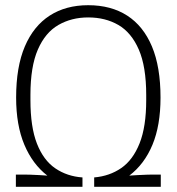

<svg xmlns="http://www.w3.org/2000/svg" viewBox="-20 -718 679 738"><path d="M41 0V-47H73Q82 -47 97.5 -46.5Q113 -46 131 -45Q149 -44 162 -43Q105 -87 73.5 -162Q42 -237 42 -343Q42 -461 75.5 -539.5Q109 -618 171 -658Q233 -698 319 -698Q407 -698 469 -658Q531 -618 564 -539.5Q597 -461 597 -343Q597 -236 566 -161.5Q535 -87 477 -43Q491 -44 509.5 -45Q528 -46 544 -46.5Q560 -47 566 -47H598V0H342V-36Q401 -41 446 -72Q491 -103 516.5 -167Q542 -231 542 -333V-353Q542 -462 513.5 -527.5Q485 -593 435 -622Q385 -651 319 -651Q255 -651 204.5 -622Q154 -593 125.5 -527.5Q97 -462 97 -353V-333Q97 -230 122 -166Q147 -102 192.5 -71Q238 -40 297 -36V0Z"/></svg>

Font: Archivo SemiCondensed Thin
Style: Regular
Weight: 250
Width: 4
Designer: Hector Gatti
Foundry: Omnibus-Type
Version: Version 2.001